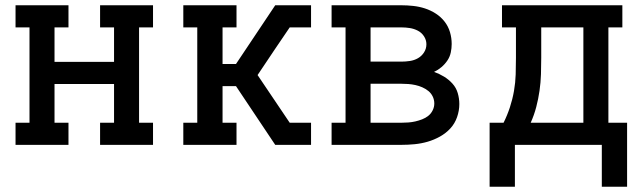

<svg xmlns="http://www.w3.org/2000/svg" viewBox="-20 -550 2440 729"><path d="M39 0V-84H92V-446H39V-530H240V-446H187V-315H413V-446H360V-530H561V-446H508V-84H561V0H360V-84H413V-231H187V-84H240V0Z M676 0V-84H729V-446H676V-530H878V-446H825V-307H876L1025 -530H1161V-446H1080L1023 -362L958 -265L1080 -84H1161V0H1025L876 -223H825V-84H878V0Z M1239 0V-84H1292V-446H1239V-530H1504Q1526 -530 1549 -527.5Q1572 -525 1593.5 -518Q1615 -511 1634.5 -498.5Q1654 -486 1668 -468Q1682 -450 1688.5 -428Q1695 -406 1695 -383Q1695 -367 1691.5 -350.5Q1688 -334 1678.5 -320Q1669 -306 1656 -295Q1643 -284 1628 -277Q1648 -270 1666 -259Q1684 -248 1698 -232.5Q1712 -217 1718 -196.5Q1724 -176 1724 -155Q1724 -130 1715.5 -105.5Q1707 -81 1690 -62.5Q1673 -44 1650.5 -31.5Q1628 -19 1604 -12Q1580 -5 1554.5 -2.5Q1529 0 1504 0ZM1387 -316H1504Q1520 -316 1536.5 -318.5Q1553 -321 1567 -329Q1581 -337 1590 -351Q1599 -365 1599 -382Q1599 -382 1599 -382Q1599 -382 1599 -382Q1599 -398 1590 -412Q1581 -426 1566.5 -433.5Q1552 -441 1536 -443.5Q1520 -446 1504 -446H1387ZM1387 -84H1504Q1517 -84 1530.5 -85Q1544 -86 1557 -89Q1570 -92 1583 -97Q1596 -102 1606.5 -110.5Q1617 -119 1623 -131.5Q1629 -144 1629 -157Q1629 -171 1623 -183.5Q1617 -196 1606.5 -204.5Q1596 -213 1583.5 -218.5Q1571 -224 1557.5 -227Q1544 -230 1530.5 -231Q1517 -232 1504 -232H1387Z M1839 159V-84H1892Q1906 -112 1916 -142.5Q1926 -173 1931.5 -204.5Q1937 -236 1938 -267.5Q1939 -299 1939 -331V-446H1886V-530H2343V-446H2290V-84H2361V159H2265V0H1935V159ZM1995 -84H2195V-446H2035V-331Q2035 -300 2034 -268.5Q2033 -237 2028.5 -205.5Q2024 -174 2016 -143.5Q2008 -113 1995 -84Z"/></svg>

Font: Iosevka Curly Slab MdEx
Style: Regular
Weight: 500
Width: 7
Monospace: yes
Designer: Belleve Invis
Foundry: Belleve Invis
Version: Version 11.1.0; ttfautohint (v1.8.3)